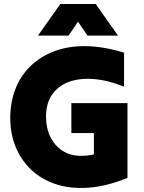

<svg xmlns="http://www.w3.org/2000/svg" viewBox="-20 -921 716 955"><path d="M614 -36Q614 -36 614 -36Q614 -36 614 -36Q510 6 420.5 12.5Q331 19 259 -4.5Q187 -28 136 -76Q85 -124 58 -190Q31 -256 31 -334Q31 -411 56 -476.5Q81 -542 129.5 -590Q178 -638 247 -665Q316 -692 404 -691.5Q492 -691 597 -659Q597 -617 597 -574.5Q597 -532 597 -490Q514 -523 443.5 -528Q373 -533 320.5 -513Q268 -493 238.5 -449.5Q209 -406 209 -341Q209 -284 230.5 -240Q252 -196 291 -171Q330 -146 380 -146Q397 -146 414 -147.5Q431 -149 447 -153Q447 -179 447 -206Q447 -233 447 -259Q419 -259 391 -259Q363 -259 335 -259Q335 -296 335 -333.5Q335 -371 335 -408Q404 -408 474.5 -408Q545 -408 614 -408Q614 -316 614 -222Q614 -128 614 -36ZM169 -744Q197 -783 224.5 -822.5Q252 -862 280 -901Q324 -901 368.5 -901Q413 -901 456 -901Q484 -862 511.5 -822.5Q539 -783 567 -744Q530 -744 491.5 -744Q453 -744 415 -744Q403 -761 391.5 -778.5Q380 -796 368 -813Q356 -796 344.5 -778.5Q333 -761 321 -744Q284 -744 245.5 -744Q207 -744 169 -744Z"/></svg>

Font: Tilt Warp
Style: Regular
Weight: 400
Designer: Andy Clymer
Foundry: Andy Clymer
Version: Version 1.000